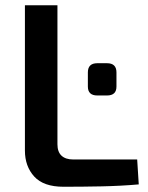

<svg xmlns="http://www.w3.org/2000/svg" viewBox="-20 -710 566 732"><path d="M199 -690V-160Q199 -131 214.5 -116.5Q230 -102 259 -102H503L509 -7Q441 -1 367.5 0.5Q294 2 222 2Q146 2 110.5 -37Q75 -76 75 -136V-690ZM351 -346Q315 -346 315 -380V-434Q315 -469 351 -469H388Q424 -469 424 -434V-380Q424 -346 388 -346Z"/></svg>

Font: Exo 2 SemiBold
Style: Regular
Weight: 600
Designer: Natanael Gama
Foundry: Natanael Gama
Version: Version 2.010